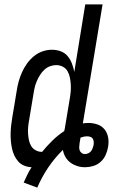

<svg xmlns="http://www.w3.org/2000/svg" viewBox="-20 -755 540 876"><path d="M150 101 88 78Q96 60 104.5 42.5Q113 25 124 8Q106 7 90 0.5Q74 -6 63 -18.5Q52 -31 45 -46.5Q38 -62 34.5 -78.5Q31 -95 29.5 -112.5Q28 -130 28.5 -148Q29 -166 31 -183.5Q33 -201 36 -219L56 -339Q59 -361 65 -382.5Q71 -404 80 -424.5Q89 -445 102.5 -464Q116 -483 134 -498Q152 -513 173.5 -520.5Q195 -528 217 -528Q238 -528 257 -521Q276 -514 288.5 -499Q301 -484 308 -465.5Q315 -447 319 -427L369 -735H448L358 -192Q364 -193 370.5 -193.5Q377 -194 384 -194Q405 -194 425 -187Q445 -180 457.5 -164Q470 -148 473.5 -127Q477 -106 473 -84Q470 -66 462 -48Q454 -30 439 -16.5Q424 -3 405 2.5Q386 8 368 8Q349 8 332 2.5Q315 -3 301.5 -13Q288 -23 279 -38Q270 -53 267 -71Q229 -34 199.5 10Q170 54 150 101ZM172 -62Q194 -89 219 -113.5Q244 -138 273 -157Q275 -164 276 -170.5Q277 -177 278 -183L298 -303Q301 -320 302.5 -336.5Q304 -353 303 -369Q302 -385 299 -400.5Q296 -416 288.5 -429.5Q281 -443 267 -450.5Q253 -458 236 -458Q222 -458 207.5 -452.5Q193 -447 181.5 -436Q170 -425 162 -412Q154 -399 148 -385Q142 -371 138.5 -356.5Q135 -342 133 -328L113 -208Q110 -192 108.5 -176.5Q107 -161 108 -145.5Q109 -130 112 -115.5Q115 -101 122.5 -88.5Q130 -76 143.5 -69Q157 -62 172 -62ZM367 -52Q375 -52 382.5 -55.5Q390 -59 395 -65Q400 -71 402.5 -78.5Q405 -86 407 -93Q408 -101 407.5 -108.5Q407 -116 403.5 -122Q400 -128 392.5 -130.5Q385 -133 378 -133Q370 -133 362.5 -131.5Q355 -130 347 -127V-125Q346 -119 345 -113Q344 -107 343 -101Q342 -93 341.5 -84.5Q341 -76 343.5 -69Q346 -62 352.5 -57Q359 -52 367 -52Z"/></svg>

Font: Iosevka SS04
Style: Italic
Weight: 400
Italic angle: -9°
Monospace: yes
Designer: Belleve Invis
Foundry: Belleve Invis
Version: Version 19.0.0; ttfautohint (v1.8.4)